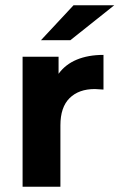

<svg xmlns="http://www.w3.org/2000/svg" viewBox="-20 -711 455 731"><path d="M374 -502V-370Q350 -372 341 -372Q280 -372 245 -337.5Q210 -303 210 -234V0H66V-495H203V-430Q229 -466 272.5 -484Q316 -502 374 -502ZM260 -691H415L248 -558H136Z"/></svg>

Font: Montserrat Ace
Style: Bold
Weight: 700
Designer: Julieta Ulanovsky
Foundry: Julieta Ulanovsky
Version: Version 1